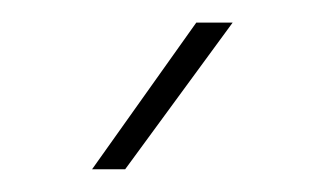

<svg xmlns="http://www.w3.org/2000/svg" viewBox="-20 -770 290 170"><path d="M61.5 -620.1 153.8 -750H186L90.8 -620.1Z"/></svg>

Font: Vazirmatn RD Thin
Style: Regular
Weight: 100
Designer: Saber Rastikerdar
Foundry: Saber Rastikerdar
Version: Version 32.102